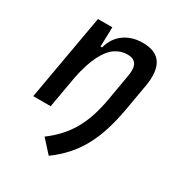

<svg xmlns="http://www.w3.org/2000/svg" viewBox="-177 -650 940 1002"><g transform="rotate(30 293.0 -149.0)"><path d="M36.6 0 127.9 -517.6H214.4L210.9 -394L141.6 0ZM394 -527.3Q472.7 -527.3 503.4 -480.2Q534.2 -433.1 518.1 -340.3L491.7 -189Q478.5 -112.3 459 -50.3Q439.5 11.7 411.9 61.8Q384.3 111.8 347.4 152.8Q310.5 193.8 262.2 229L193.4 153.3Q234.4 122.6 265.9 88.1Q297.4 53.7 320.6 12.9Q343.8 -27.8 359.9 -77.6Q376 -127.4 386.2 -188L413.1 -344.2Q420.9 -389.2 406.5 -411.9Q392.1 -434.6 355 -434.6Q315.4 -434.6 281.7 -411.6Q248 -388.7 220.9 -335.2Q193.8 -281.7 174.8 -190.4L199.2 -399.9H220.7Q236.3 -460.9 282.7 -494.1Q329.1 -527.3 394 -527.3Z"/></g></svg>

Font: Cascadia Code PL
Style: Italic
Weight: 400
Italic angle: -10°
Monospace: yes
Designer: Aaron Bell
Foundry: Saja Typeworks
Version: Version 2404.023